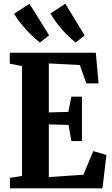

<svg xmlns="http://www.w3.org/2000/svg" viewBox="-20 -1032 616 1052"><path d="M100.5 -68V-670L33.5 -683V-743H505L520 -575H453L417.5 -675.5L247.5 -684.5V-416L354.5 -419L371 -502.5H429V-259H371L355.5 -347.5L247.5 -350.5V-62L437 -74.5L491 -204L563 -183L541.5 0H34.5V-57.5ZM198.5 -799.5Q181.5 -812.5 161.2 -831.2Q141 -850 121.2 -871.8Q101.5 -893.5 84.8 -915.2Q68 -937 57.5 -957L141.5 -1011.5L249 -838.5L199.5 -799.5ZM394 -799.5Q371 -817 344.2 -844.2Q317.5 -871.5 294 -901.8Q270.5 -932 256.5 -958L338 -1011.5L444 -837.5L395 -799.5Z"/></svg>

Font: Merriweather 24pt SemiCondensed
Style: Bold
Weight: 700
Width: 4
Designer: Eben Sorkin
Foundry: Eben Sorkin
Version: Version 2.100